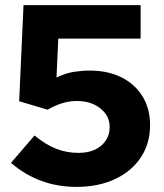

<svg xmlns="http://www.w3.org/2000/svg" viewBox="-20 -720 640 751"><path d="M279 11Q132 11 23 -83L115 -190Q159 -154 200 -138Q241 -122 287 -122Q324 -122 351 -134.5Q378 -147 393.5 -170Q409 -193 409 -223Q409 -267 372.5 -296Q336 -325 280 -325Q252 -325 224 -316.5Q196 -308 166 -291L55 -324L72 -700H530V-569H208L201 -417Q237 -434 269 -439Q301 -444 331 -444Q402 -444 455 -417.5Q508 -391 537.5 -343Q567 -295 567 -231Q567 -159 531 -104.5Q495 -50 430 -19.5Q365 11 279 11Z"/></svg>

Font: Red Hat Mono
Style: Regular
Weight: 300
Monospace: yes
Designer: Pentagram, MCKL
Foundry: Pentagram, MCKL
Version: Version 1.023